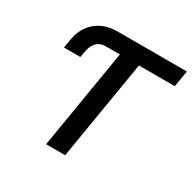

<svg xmlns="http://www.w3.org/2000/svg" viewBox="-160 -887 1047 1047"><g transform="rotate(30 363.0 -363.5)"><path d="M725.9 -727.3H289.4C179.7 -727.3 106.2 -662.3 89.5 -561.8L79.9 -505.3H183.2L189.3 -540.1C196.4 -582.4 218 -625 272.4 -625H362.9L259.2 0H379.3L483 -625H708.8Z"/></g></svg>

Font: Magic Ui Pro Semi Bold
Style: Italic
Weight: 600
Italic angle: -9.39999°
Designer: Stefan Endress, Andreas Faust
Version: Version 1.000;FEAKit 1.0